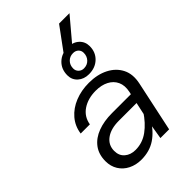

<svg xmlns="http://www.w3.org/2000/svg" viewBox="-274 -1070 1199 1199"><g transform="rotate(-45 325.0 -470.5)"><path d="M424 0 446 -133 491 -341Q501 -389 485 -423.5Q469 -458 433 -476.5Q397 -495 348 -495Q279 -495 231 -463Q183 -431 173 -372H92Q100 -430 136.5 -472.5Q173 -515 229 -537.5Q285 -560 352 -560Q426 -560 481 -532Q536 -504 561.5 -453.5Q587 -403 572 -333L501 0ZM245 12Q198 12 160 -7Q122 -26 100.5 -60.5Q79 -95 79 -140Q79 -201 110 -242Q141 -283 195.5 -303.5Q250 -324 320 -324H501L487 -260H317Q246 -260 204.5 -229.5Q163 -199 163 -147Q163 -105 191 -81Q219 -57 262 -57Q324 -57 374.5 -94Q425 -131 466 -194L464 -127Q425 -60 371.5 -24Q318 12 245 12ZM391 -597Q347 -597 318.5 -622.5Q290 -648 290 -688Q290 -742 325.5 -776Q361 -810 416 -810Q462 -810 490 -784Q518 -758 518 -718Q518 -665 482.5 -631Q447 -597 391 -597ZM394 -645Q424 -645 443 -665Q462 -685 462 -715Q462 -735 448.5 -748Q435 -761 413 -761Q384 -761 365 -741.5Q346 -722 346 -692Q346 -672 360 -658.5Q374 -645 394 -645ZM360 -787 482 -953H574L434 -787Z"/></g></svg>

Font: Azeret Mono Thin Light
Style: Italic
Weight: 300
Italic angle: -12°
Version: Version 1.002